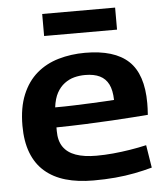

<svg xmlns="http://www.w3.org/2000/svg" viewBox="-53 -784 729 842"><g transform="rotate(-5 311.5 -363.5)"><path d="M325 10Q256 10 202.5 -5.5Q149 -21 111.5 -53.5Q74 -86 54.5 -136.5Q35 -187 35 -256Q35 -336 58.5 -392.5Q82 -449 123 -484Q164 -519 219 -535Q274 -551 336 -551Q465 -551 527 -493Q589 -435 589 -307Q589 -298 588.5 -284Q588 -270 587 -256Q561 -254 520 -251Q479 -248 426.5 -245Q374 -242 312.5 -239.5Q251 -237 183 -236Q183 -232 183 -228.5Q183 -225 183 -220Q183 -177 201.5 -150Q220 -123 256.5 -110Q293 -97 347 -97Q383 -97 420.5 -100.5Q458 -104 495.5 -110Q533 -116 568 -124L584 -24Q548 -14 507 -6Q466 2 421 6Q376 10 325 10ZM185 -324Q229 -324 269.5 -325.5Q310 -327 345 -328.5Q380 -330 405.5 -331.5Q431 -333 445 -334Q444 -377 431 -403Q418 -429 392.5 -441.5Q367 -454 328 -454Q303 -454 280 -448Q257 -442 237 -427Q217 -412 203.5 -387.5Q190 -363 185 -324ZM164 -640V-737H485V-640Z"/></g></svg>

Font: Georama SemiExpanded SemiBold
Style: Regular
Weight: 600
Width: 6
Designer: Jean-Baptiste Levee
Foundry: Production Type
Version: Version 1.001